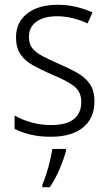

<svg xmlns="http://www.w3.org/2000/svg" viewBox="-20 -562 456 803"><path d="M375 -138Q375 -68 327.5 -29Q280 10 192 10Q144 10 106 0.5Q68 -9 41 -23V-79Q72 -61 111.5 -50Q151 -39 193 -39Q259 -39 289.5 -64.5Q320 -90 320 -136Q320 -179 288.5 -202.5Q257 -226 195 -251Q152 -270 118.5 -288.5Q85 -307 66 -334.5Q47 -362 47 -406Q47 -469 94 -505.5Q141 -542 221 -542Q263 -542 299.5 -533Q336 -524 367 -510L346 -464Q319 -477 286 -485.5Q253 -494 219 -494Q164 -494 132.5 -471.5Q101 -449 101 -408Q101 -378 115.5 -360Q130 -342 157.5 -327.5Q185 -313 226 -295Q268 -277 302 -258Q336 -239 355.5 -211Q375 -183 375 -138ZM256 69Q247 103 229 145.5Q211 188 188 221H157V211Q164 195 173 167.5Q182 140 189 111Q196 82 199 61H256Z"/></svg>

Font: Noto Sans Arabic UI SmCn Lt
Style: Regular
Weight: 300
Width: 4
Designer: Monotype Design Team, Nadine Chahine and Nizar Qandah
Foundry: Monotype Imaging Inc.
Version: Version 2.010; ttfautohint (v1.8.4.7-5d5b)